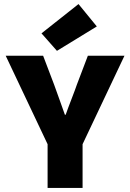

<svg xmlns="http://www.w3.org/2000/svg" viewBox="-20 -924 640 944"><path d="M214 0V-215L8 -650H192L246 -508Q255 -482 273 -433Q291 -384 299 -360H303Q313 -389 332 -438Q351 -487 358 -508L412 -650H592L386 -215V0ZM260 -674 184 -760 366 -904 456 -794Z"/></svg>

Font: TypoPRO Source Code Pro
Style: Regular
Weight: 900
Monospace: yes
Designer: Paul D. Hunt, Teo Tuominen
Foundry: Adobe Systems Incorporated
Version: Version 2.010;PS 1.0;hotconv 1.0.84;makeotf.lib2.5.63406